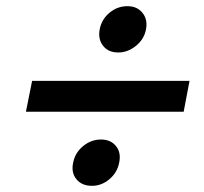

<svg xmlns="http://www.w3.org/2000/svg" viewBox="-20 -661 661 622"><path d="M84 -399H594L575 -299H64ZM278 -59Q245 -59 227.5 -80.5Q210 -102 217 -134Q223 -166 249 -187.5Q275 -209 307 -209Q339 -209 356 -187.5Q373 -166 366 -134Q360 -102 334.5 -80.5Q309 -59 278 -59ZM363 -491Q331 -491 314 -512.5Q297 -534 303 -566Q309 -598 334.5 -619.5Q360 -641 393 -641Q424 -641 441.5 -619.5Q459 -598 453 -566Q447 -534 420.5 -512.5Q394 -491 363 -491Z"/></svg>

Font: Albert Sans SemiBold
Style: Italic
Weight: 600
Italic angle: -11.25°
Designer: Andreas Rasmussen
Foundry: a.Foundry
Version: Version 1.025